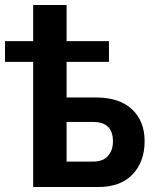

<svg xmlns="http://www.w3.org/2000/svg" viewBox="-45 -750 623 770"><path d="M88 0V-502H-25V-585H88V-730H222V-585H392V-502H222V-359H341Q434 -359 484.5 -311.5Q535 -264 535 -184Q535 -101 486.5 -50.5Q438 0 350 0ZM222 -102H329Q368 -102 388 -124.5Q408 -147 408 -183Q408 -261 328 -261H222Z"/></svg>

Font: Raleway-v4020
Style: Bold
Weight: 700
Designer: Matt McInerney, Pablo Impallari, Rodrigo Fuenzalida
Foundry: Matt McInerney, Pablo Impallari, Rodrigo Fuenzalida
Version: Version 4.020;PS 004.020;hotconv 1.0.88;makeotf.lib2.5.64775